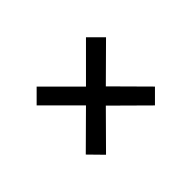

<svg xmlns="http://www.w3.org/2000/svg" viewBox="-71 -658 677 677"><g transform="rotate(45 267.5 -319.5)"><path d="M219 -318 96 -441 146 -491 268 -368 391 -490 438 -443 316 -320 439 -198 388 -148 266 -271 143 -148 96 -195Z"/></g></svg>

Font: BreeCF
Style: Light
Weight: 300
Designer: Veronika Burian, Jos Scaglione
Foundry: TypeTogether
Version: Version 0.0.2